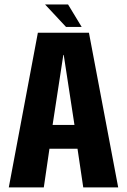

<svg xmlns="http://www.w3.org/2000/svg" viewBox="-20 -819 555 839"><path d="M18.4 0H171.4L196.1 -169.1H318.7L343.8 0H496.5L368.6 -676.1H145.5ZM209.8 -273 256.7 -578.9H258.5L305.4 -273ZM268.5 -701.3H336.9L277.4 -799.5H176.9Z"/></svg>

Font: Anybody Thin Condensed
Style: Regular
Weight: 100
Width: 3
Version: Version 1.113;gftools[0.9.25]